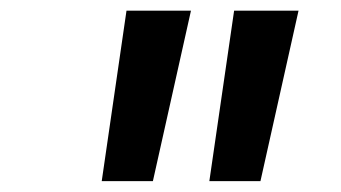

<svg xmlns="http://www.w3.org/2000/svg" viewBox="-20 -713 626 352"><path d="M166.5 -380.9 211.9 -693.4H330.1L260.3 -380.9ZM363.8 -380.9 409.2 -693.4H527.3L457.5 -380.9Z"/></svg>

Font: Cascadia Code PL
Style: Italic
Weight: 400
Italic angle: -10°
Monospace: yes
Designer: Aaron Bell
Foundry: Saja Typeworks
Version: Version 2404.023